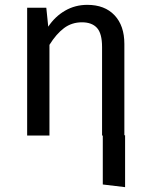

<svg xmlns="http://www.w3.org/2000/svg" viewBox="-20 -559 622 792"><path d="M496 -1V213L404 202V0H401V-365Q401 -421 380 -444Q359 -467 318 -467Q276 -467 244 -443Q212 -419 184 -374V0H92V-527H171L179 -449Q207 -491 248.5 -515Q290 -539 340 -539Q412 -539 452.5 -496Q493 -453 493 -378V-1Z"/></svg>

Font: FiraGOUPP
Style: Medium
Weight: 400
Designer: bBox Type
Foundry: bBox Type GmbH
Version: Version 1.001